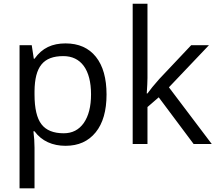

<svg xmlns="http://www.w3.org/2000/svg" viewBox="-20 -780 1178 1040"><path d="M335 9.8C404.8 9.8 459 -14.6 498.5 -63.5C537.6 -111.8 557.1 -180.2 557.1 -268.1C557.1 -355.5 538.1 -423.8 499.5 -472.2C460.9 -520.5 405.8 -544.9 335 -544.9C263.2 -544.9 208.5 -520.5 167 -461.9H163.1L151.9 -535.2H85.9V240.2H167V20C167 -7.8 165 -37.6 161.1 -68.8H167C206.1 -15.6 265.1 9.8 335 9.8ZM323.2 -476.1C418.5 -476.1 473.1 -402.3 473.1 -269C473.1 -203.1 460 -151.9 434.1 -114.3C407.7 -76.7 371.6 -58.1 325.2 -58.1C270 -58.1 229.5 -74.2 204.6 -106.9C179.7 -139.2 167 -192.9 167 -268.1V-286.1C168.5 -418.5 213.9 -476.1 323.2 -476.1Z M774.9 -273.9C777.3 -311.5 778.8 -338.9 778.8 -356.9V-759.8H698.7V0H778.8V-200.2L839.8 -252.9L1028.8 0H1127L895 -307.1L1111.8 -535.2H1015.6L842.8 -352.1C814 -319.8 793 -293.9 778.8 -273.9Z"/></svg>

Font: Samim
Style: Regular
Weight: 400
Foundry: DejaVu fonts team - Redesigned by Saber Rastikerdar
Version: Version 4.0.5